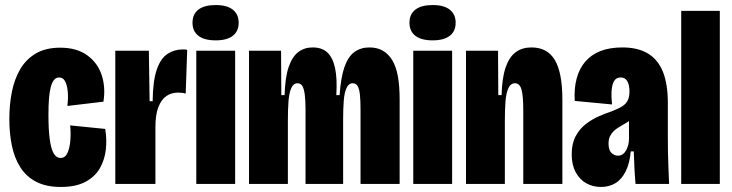

<svg xmlns="http://www.w3.org/2000/svg" viewBox="-20 -729 2900 761"><path d="M221 12Q163 12 123.5 -8.5Q84 -29 60.5 -66Q37 -103 27 -152Q17 -201 17 -258Q17 -314 27 -364.5Q37 -415 60 -454.5Q83 -494 122 -517Q161 -540 219 -540Q284 -540 325.5 -510Q367 -480 383 -431.5Q399 -383 390 -326L247 -309Q251 -341 248.5 -366.5Q246 -392 238 -407Q230 -422 214 -422Q202 -422 194 -412Q186 -402 181 -383Q176 -364 174 -336.5Q172 -309 172 -274Q172 -216 177 -178Q182 -140 192.5 -121.5Q203 -103 220 -103Q239 -103 248 -124Q257 -145 259 -175Q261 -205 258 -232L397 -218Q404 -177 399.5 -136.5Q395 -96 376 -62.5Q357 -29 319 -8.5Q281 12 221 12Z M437 0V-294V-528H570L573 -328H585Q586 -409 601.5 -453.5Q617 -498 644 -515.5Q671 -533 703 -533Q708 -533 712.5 -533Q717 -533 722 -531L716 -358Q710 -360 702 -361Q694 -362 686 -362Q659 -362 639 -348Q619 -334 607.5 -304Q596 -274 596 -225V0Z M758 0V-528H912V0ZM835 -569Q790 -569 766.5 -587Q743 -605 743 -639Q743 -673 766.5 -691Q790 -709 835 -709Q880 -709 903 -690.5Q926 -672 926 -639Q926 -605 902.5 -587Q879 -569 835 -569Z M967 0V-315V-528H1094L1095 -352H1108Q1110 -422 1124 -463Q1138 -504 1162 -522.5Q1186 -541 1219 -541Q1256 -541 1277.5 -521Q1299 -501 1308 -459.5Q1317 -418 1313 -352H1326Q1331 -423 1345.5 -464Q1360 -505 1385 -523Q1410 -541 1444 -541Q1475 -541 1497.5 -528Q1520 -515 1535 -490Q1550 -465 1557 -426.5Q1564 -388 1564 -335V0H1409V-294Q1409 -331 1406.5 -354Q1404 -377 1397.5 -388Q1391 -399 1378 -399Q1362 -399 1353.5 -380.5Q1345 -362 1342.5 -330Q1340 -298 1340 -256V0H1191V-295Q1191 -331 1188 -354Q1185 -377 1178.5 -388Q1172 -399 1159 -399Q1143 -399 1134.5 -380Q1126 -361 1123.5 -328Q1121 -295 1121 -250V0Z M1618 0V-528H1772V0ZM1695 -569Q1650 -569 1626.5 -587Q1603 -605 1603 -639Q1603 -673 1626.5 -691Q1650 -709 1695 -709Q1740 -709 1763 -690.5Q1786 -672 1786 -639Q1786 -605 1762.5 -587Q1739 -569 1695 -569Z M1827 0V-325V-528H1954L1955 -352H1968Q1970 -422 1984.5 -463Q1999 -504 2024.5 -522.5Q2050 -541 2086 -541Q2150 -541 2179.5 -490.5Q2209 -440 2209 -334V0H2054V-294Q2054 -349 2047 -374Q2040 -399 2021 -399Q2004 -399 1995 -379.5Q1986 -360 1983.5 -326.5Q1981 -293 1981 -249V0Z M2362 12Q2329 12 2303 -3Q2277 -18 2261.5 -47Q2246 -76 2246 -117Q2246 -160 2261.5 -189Q2277 -218 2301.5 -237Q2326 -256 2353.5 -268Q2381 -280 2405 -288Q2431 -298 2446 -307.5Q2461 -317 2468 -331Q2475 -345 2475 -366Q2475 -392 2466.5 -407Q2458 -422 2440 -422Q2424 -422 2415.5 -410Q2407 -398 2404.5 -374.5Q2402 -351 2406 -315L2258 -329Q2255 -378 2265.5 -417.5Q2276 -457 2299.5 -484.5Q2323 -512 2359.5 -526.5Q2396 -541 2447 -541Q2508 -541 2548 -517Q2588 -493 2607.5 -444.5Q2627 -396 2627 -321V-188Q2627 -157 2627.5 -125Q2628 -93 2629.5 -61Q2631 -29 2632 0H2499Q2496 -34 2494.5 -65Q2493 -96 2492 -129H2480Q2476 -83 2460.5 -51Q2445 -19 2420 -3.5Q2395 12 2362 12ZM2429 -112Q2440 -112 2448 -117.5Q2456 -123 2461.5 -133Q2467 -143 2470 -154.5Q2473 -166 2473 -178V-264L2498 -272Q2489 -260 2477.5 -252Q2466 -244 2453.5 -237Q2441 -230 2430 -223Q2419 -216 2411 -208Q2403 -200 2397.5 -188.5Q2392 -177 2392 -160Q2392 -134 2403.5 -123Q2415 -112 2429 -112Z M2680 0V-686H2833V0Z"/></svg>

Font: Bricolage Grotesque 72pt Condensed ExtraBold
Style: Regular
Weight: 800
Width: 3
Designer: Mathieu Triay
Foundry: Atelier Triay
Version: Version 1.001;gftools[0.9.33.dev8+g029e19f]